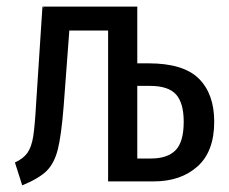

<svg xmlns="http://www.w3.org/2000/svg" viewBox="-20 -547 691 579"><path d="M626 -180Q626 -90 575.5 -45Q525 0 444 0H306V-455H188L189 -454L172 -227Q165 -139 154.5 -97Q144 -55 121 -32Q98 -9 47 12L25 -57Q51 -69 63 -86.5Q75 -104 80 -134.5Q85 -165 89 -236L108 -527L117 -519L109 -527H394V-356H428Q533 -356 579.5 -310Q626 -264 626 -180ZM534 -180Q534 -236 511 -262Q488 -288 432 -288H394V-69H435Q485 -69 509.5 -94Q534 -119 534 -180Z"/></svg>

Font: Fira Sans Compressed
Style: Regular
Weight: 400
Width: 1
Designer: bBox Type GmbH & Carrois Corporate GbR & Edenspiekermann AG
Foundry: bBox Type GmbH & Carrois Corporate GbR & Edenspiekermann AG
Version: Version 4.301